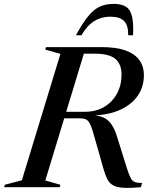

<svg xmlns="http://www.w3.org/2000/svg" viewBox="-58 -942 768 966"><path d="M367.5 -379.5Q424.5 -379.5 466 -404Q507.5 -428.5 530.5 -471Q553.5 -513.5 553.5 -566.5Q553.5 -619.5 522.2 -645.8Q491 -672 418 -672H272.5L292.5 -705H452.5Q528 -705 575 -687.5Q622 -670 644 -638.5Q666 -607 666 -564.5Q666 -506.5 635.8 -461.5Q605.5 -416.5 547 -389.8Q488.5 -363 403.5 -360.5V-362Q440.5 -361.5 464.5 -349.8Q488.5 -338 504 -314.5Q519.5 -291 530.5 -255.5L580.5 -95.5Q591 -62 599.8 -46Q608.5 -30 621.8 -25.8Q635 -21.5 657 -21.5L650.5 0Q599 4.5 566.5 3Q534 1.5 514.5 -8Q495 -17.5 484 -37Q473 -56.5 464 -88L416.5 -255Q405.5 -296 396.2 -315.5Q387 -335 375.5 -340.8Q364 -346.5 345 -346.5H180.5L182 -379.5ZM170 -34 245.5 -12.5 242.5 0H-37.5L-33.5 -12.5L52 -35L246 -671L169.5 -692.5L173.5 -705H374ZM497.5 -858Q467.5 -858 441.2 -848.2Q415 -838.5 392.8 -817.8Q370.5 -797 352 -764.5H324Q357.5 -826 385.8 -860.5Q414 -895 444.5 -908.8Q475 -922.5 514.5 -922.5Q553 -922.5 575.2 -908.5Q597.5 -894.5 606 -860.2Q614.5 -826 611.5 -764.5H587Q588 -813 567 -835.5Q546 -858 497.5 -858Z"/></svg>

Font: Newsreader 60pt Medium
Style: Italic
Weight: 500
Italic angle: -17°
Designer: Hugues Gentile
Foundry: Production Type
Version: Version 1.003